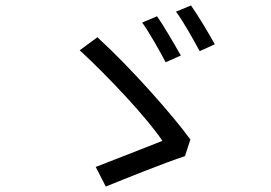

<svg xmlns="http://www.w3.org/2000/svg" viewBox="-20 -730 996 706"><path d="M557.2 -670.1 502.8 -647C527.7 -612.9 568.2 -541.2 589.1 -501.1L644.9 -525.9C623.9 -562.9 581.3 -637.1 557.2 -670.1ZM682.2 -709.9 627.1 -687.1C653.1 -653.1 692.1 -582.7 714.1 -541.9L769.9 -567.1C748.9 -605.1 706.3 -676.8 682.2 -709.9ZM660.2 -155.9 680 -217C617.2 -304 460.9 -481.2 338.1 -593L273.1 -545.1C373.9 -453.1 524.1 -293 577.1 -212C525.2 -191.1 391 -139.2 332 -116.1L369 -44C432.9 -70 581.3 -130 660.2 -155.9Z"/></svg>

Font: Karasuma Gothic
Style: Regular
Weight: 400
Designer: Rasmus Andersson, Ryoko Nishizuka
Foundry: Genbu
Version: Version 1.00